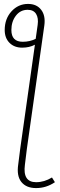

<svg xmlns="http://www.w3.org/2000/svg" viewBox="-20 -759 307 979"><path d="M245 146 260 170Q216 200 164 200Q114 200 89 169Q64 138 73 79L83 0L158 -531Q130 -516 93 -516Q53 -516 28.5 -540.5Q4 -565 4 -606Q4 -663 38.5 -701Q73 -739 123 -739Q167 -739 190 -709Q213 -679 206 -629L117 0L107 81Q95 170 164 170Q206 170 245 146ZM96 -546Q132 -546 162 -561L172 -632Q177 -667 164 -688Q151 -709 121 -709Q84 -709 61 -679Q38 -649 38 -606Q38 -546 96 -546Z"/></svg>

Font: Fira Sans UltraLight
Style: Italic
Weight: 200
Italic angle: -8°
Designer: Carrois Corporate & Edenspiekermann AG
Foundry: Carrois Corporate GbR & Edenspiekermann AG
Version: Version 4.203;PS 004.203;hotconv 1.0.88;makeotf.lib2.5.64775